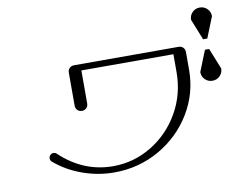

<svg xmlns="http://www.w3.org/2000/svg" viewBox="-76 -885 1152 904"><g transform="rotate(-10 500.0 -432.5)"><path d="M120 -186Q112 -192 112 -203Q112 -212 118.5 -218.5Q125 -225 134 -225Q143 -225 149 -219Q259 -115 401 -115Q500 -115 585 -166.5Q670 -218 720.5 -306Q771 -394 771 -500V-585H331V-427Q331 -414 322.5 -405.5Q314 -397 301 -397Q288 -397 279.5 -405.5Q271 -414 271 -427V-585Q271 -598 279.5 -606.5Q288 -615 301 -615H801Q814 -615 822.5 -606.5Q831 -598 831 -585V-500Q831 -388 773.5 -293Q716 -198 617.5 -141.5Q519 -85 401 -85Q324 -85 250 -111.5Q176 -138 120 -186ZM931 -780Q952 -780 966.5 -765.5Q981 -751 981 -730L941 -630H921L881 -730Q881 -751 895.5 -765.5Q910 -780 931 -780ZM881 -480 921 -580H941L981 -480Q981 -459 966.5 -444.5Q952 -430 931 -430Q910 -430 895.5 -444.5Q881 -459 881 -480Z"/></g></svg>

Font: GL-CurulMinamoto Light
Style: Regular
Weight: 300
Designer: Eunice (kana); Ryoko NISHIZUKA 西塚涼子 (ideographs); Frank Grießhammer (Latin, Greek & Cyrillic); Wenlong ZHANG
Foundry: Gutenberg Labo; Adobe
Version: Version 1.002